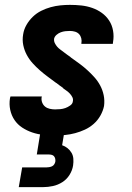

<svg xmlns="http://www.w3.org/2000/svg" viewBox="-20 -548 540 788"><path d="M206 8Q182 8 158 5.5Q134 3 112 -4.5Q90 -12 71 -24.5Q52 -37 39.5 -55.5Q27 -74 22 -97Q17 -120 21 -145Q22 -147 22 -148.5Q22 -150 23 -152H152Q152 -152 151.5 -151Q151 -150 151 -150Q149 -138 153 -127.5Q157 -117 165 -110.5Q173 -104 184 -101.5Q195 -99 206 -99Q217 -99 227.5 -100Q238 -101 248 -104.5Q258 -108 268 -115Q278 -122 279 -132Q281 -141 277 -149Q273 -157 267 -163.5Q261 -170 254 -175Q247 -180 240 -185L239 -186V-187Q232 -192 225 -197Q218 -202 212 -207L210 -208Q194 -220 177 -232.5Q160 -245 144 -259Q128 -273 114 -288.5Q100 -304 90 -322.5Q80 -341 75.5 -362.5Q71 -384 75 -407Q78 -427 88.5 -445.5Q99 -464 114.5 -479Q130 -494 149 -503.5Q168 -513 188 -518.5Q208 -524 228 -526Q248 -528 267 -528Q291 -528 314 -525.5Q337 -523 358.5 -515.5Q380 -508 398 -495Q416 -482 428 -463.5Q440 -445 444 -422Q448 -399 444 -376Q444 -374 443.5 -372Q443 -370 443 -368H314Q314 -368 314 -369Q314 -370 314 -370Q316 -381 313.5 -391Q311 -401 304.5 -408Q298 -415 288 -418Q278 -421 267 -421Q258 -421 248.5 -420Q239 -419 229.5 -415.5Q220 -412 212 -405Q204 -398 202 -389Q201 -379 205 -371Q209 -363 214.5 -356.5Q220 -350 227 -345Q234 -340 241 -334.5Q248 -329 255 -324Q262 -319 269 -314L271 -312Q288 -300 305 -287.5Q322 -275 337.5 -261Q353 -247 367 -231.5Q381 -216 391 -197.5Q401 -179 405.5 -157.5Q410 -136 407 -113Q403 -93 392 -73.5Q381 -54 364.5 -39.5Q348 -25 328.5 -16Q309 -7 288.5 -1.5Q268 4 247.5 6Q227 8 206 8ZM57 220 71 139H171Q176 139 182 138Q188 137 193.5 134.5Q199 132 202.5 126.5Q206 121 207 116Q208 109 206.5 103Q205 97 201.5 93Q198 89 192 87.5Q186 86 180 86H131L145 0H243L235 48Q247 52 257 60Q267 68 273.5 79Q280 90 281 103.5Q282 117 280 131Q277 151 265.5 169.5Q254 188 236 199.5Q218 211 197.5 215.5Q177 220 157 220Z"/></svg>

Font: Iosevka SS04 Heavy
Style: Italic
Weight: 900
Italic angle: -9°
Monospace: yes
Designer: Belleve Invis
Foundry: Belleve Invis
Version: Version 19.0.0; ttfautohint (v1.8.4)